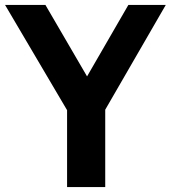

<svg xmlns="http://www.w3.org/2000/svg" viewBox="-48 -760 693 780"><path d="M224.5 0V-378.5L256 -259L-27.5 -740H136.5L327 -413H284.5L473.5 -740H625.5L347.5 -259L379.5 -376V0Z"/></svg>

Font: Encode Sans SemiCondensed
Style: Bold
Weight: 700
Width: 4
Designer: Multiple Designers
Foundry: Impallari Type
Version: Version 3.002